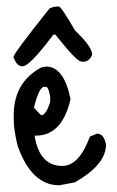

<svg xmlns="http://www.w3.org/2000/svg" viewBox="-20 -550 354 581"><path d="M119.1 -348.6Q173.8 -348.6 193.4 -250Q168 -139.6 88.9 -139.6H85V-136.7Q100.6 -47.9 168 -47.9Q219.7 -47.9 252 -136.7L273.4 -145.5Q294.9 -145.5 300.8 -112.3Q300.8 -51.8 206.1 2L159.2 10.7Q75.2 10.7 33.2 -109.4Q21.5 -157.2 21.5 -188.5V-201.2Q21.5 -300.8 104.5 -345.7ZM83 -225.6V-223.6L104.5 -201.2Q119.1 -201.2 131.8 -241.2V-256.8Q127 -287.1 119.1 -287.1H113.3Q98.6 -287.1 83 -225.6ZM20.5 -377Q21.5 -388.7 129.9 -524.4Q143.6 -531.2 158.2 -530.3Q165 -530.3 207 -458Q260.7 -406.2 258.8 -383.8Q249 -361.3 228.5 -363.3L224.6 -364.3Q211.9 -364.3 147.5 -445.3H141.6Q68.4 -347.7 47.9 -349.6H44.9Q30.3 -351.6 20.5 -377Z"/></svg>

Font: Sue Ellen Francisco
Style: Regular
Weight: 400
Designer: Kimberly Geswein
Foundry: Kimberly Geswein
Version: Version 1.002 2007